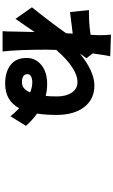

<svg xmlns="http://www.w3.org/2000/svg" viewBox="295 -1152 909 1540"><g transform="rotate(90 750.0 -382.5)"><path d="M641.6 -103.5Q693.4 -103.5 721.7 -168.9Q680.7 -186.5 641.6 -186.5Q612.3 -186.5 593.8 -176.8Q575.2 -167 575.2 -148.4Q575.2 -103.5 641.6 -103.5ZM378.9 -299.8Q378.9 -70.3 393.6 51.8H230.5Q233.4 13.7 233.4 -30.3Q235.4 -132.8 237.3 -205.1Q223.6 -185.5 185.5 -128.9Q147.5 -72.3 131.8 -51.8L39.1 -183.6Q171.9 -349.6 247.1 -458L250 -510.7Q185.5 -502.9 77.1 -489.3L61.5 -641.6Q160.2 -638.7 259.8 -654.3Q262.7 -701.2 262.7 -719.7Q262.7 -789.1 257.8 -817.4L431.6 -811.5Q421.9 -765.6 409.2 -670.9L447.3 -621.1Q444.3 -617.2 409.2 -567.4Q552.7 -684.6 666 -684.6Q776.4 -684.6 839.4 -603Q902.3 -521.5 902.3 -378.9Q902.3 -297.9 891.6 -224.6Q943.4 -187.5 990.2 -135.7L913.1 -11.7Q893.6 -37.1 848.6 -82Q788.1 31.2 651.4 31.2Q557.6 31.2 501.5 -12.2Q445.3 -55.7 445.3 -141.6Q445.3 -212.9 502 -259.3Q558.6 -305.7 654.3 -305.7Q705.1 -305.7 750 -293.9Q753.9 -332 753.9 -385.7Q753.9 -458 723.1 -503.4Q692.4 -548.8 639.6 -548.8Q529.3 -548.8 380.9 -378.9Q378.9 -322.3 378.9 -299.8Z"/></g></svg>

Font: Bpmf Zihi Sans Heavy
Style: Heavy
Weight: 900
Foundry: But Ko
Version: Version 1.320